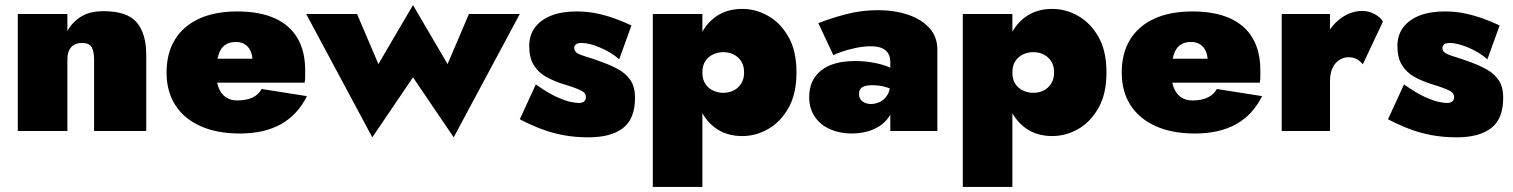

<svg xmlns="http://www.w3.org/2000/svg" viewBox="-20 -515 5951 755"><path d="M350 -280V0H555V-300Q555 -382 518 -426.5Q481 -471 387 -471Q333 -471 298.5 -449.5Q264 -428 245 -393V-460H50V0H245V-280Q245 -303 252 -317.5Q259 -332 272 -339Q285 -346 302 -346Q332 -346 341 -328.5Q350 -311 350 -280Z M923 10Q1019 10 1084.5 -26.5Q1150 -63 1187 -137L1009 -165Q997 -143 973 -131.5Q949 -120 913 -120Q886 -120 867.5 -133Q849 -146 839.5 -170.5Q830 -195 831 -230Q831 -272 839 -298.5Q847 -325 864 -337.5Q881 -350 908 -350Q928 -350 942.5 -341Q957 -332 965 -315Q973 -298 973 -274Q973 -267 969 -257Q965 -247 959 -238L997 -284H741V-190H1178Q1180 -201 1180 -213.5Q1180 -226 1180 -239Q1180 -314 1149.5 -365.5Q1119 -417 1059.5 -443.5Q1000 -470 913 -470Q825 -470 763 -441.5Q701 -413 668 -359.5Q635 -306 635 -230Q635 -155 669.5 -101.5Q704 -48 768.5 -19Q833 10 923 10Z M1184 -460 1444 25 1604 -211 1764 25 2024 -460H1824L1740 -263L1604 -495L1468 -263L1384 -460Z M2087 -183 2024 -46Q2066 -24 2108 -8Q2150 8 2196 16.5Q2242 25 2294 25Q2383 25 2430 -11.5Q2477 -48 2477 -130Q2477 -174 2459 -200Q2441 -226 2412 -242Q2383 -258 2350 -270Q2310 -285 2285.5 -292Q2261 -299 2249.5 -306.5Q2238 -314 2238 -327Q2238 -334 2244 -340Q2250 -346 2268 -346Q2296 -346 2338.5 -328.5Q2381 -311 2415 -282L2463 -415Q2429 -431 2395 -443Q2361 -455 2325 -462.5Q2289 -470 2247 -470Q2190 -470 2148.5 -454Q2107 -438 2084 -407.5Q2061 -377 2061 -334Q2061 -288 2079 -259Q2097 -230 2126.5 -213.5Q2156 -197 2190 -186Q2233 -173 2253 -164.5Q2273 -156 2278.5 -149Q2284 -142 2284 -133Q2284 -123 2277.5 -116.5Q2271 -110 2255 -110Q2247 -110 2225.5 -114Q2204 -118 2169.5 -133.5Q2135 -149 2087 -183Z M2742 220V-460H2547V220ZM3112 -230Q3112 -315 3080.5 -370Q3049 -425 3000.5 -452.5Q2952 -480 2899 -480Q2837 -480 2793.5 -448.5Q2750 -417 2728 -361Q2706 -305 2706 -230Q2706 -156 2728 -99.5Q2750 -43 2793.5 -11.5Q2837 20 2899 20Q2952 20 3000.5 -7.5Q3049 -35 3080.5 -90.5Q3112 -146 3112 -230ZM2906 -230Q2906 -205 2895 -187Q2884 -169 2865.5 -159.5Q2847 -150 2824 -150Q2804 -150 2785 -158.5Q2766 -167 2754 -184.5Q2742 -202 2742 -230Q2742 -258 2754 -275.5Q2766 -293 2785 -301.5Q2804 -310 2824 -310Q2847 -310 2865.5 -300.5Q2884 -291 2895 -273.5Q2906 -256 2906 -230Z M3358 -145Q3358 -157 3363 -164.5Q3368 -172 3379.5 -176Q3391 -180 3410 -180Q3440 -180 3468.5 -171Q3497 -162 3514 -147V-226Q3499 -242 3472.5 -252.5Q3446 -263 3412.5 -269Q3379 -275 3343 -275Q3255 -275 3208.5 -237.5Q3162 -200 3162 -134Q3162 -87 3185 -54.5Q3208 -22 3246 -6Q3284 10 3329 10Q3377 10 3415 -6.5Q3453 -23 3475 -54.5Q3497 -86 3497 -130L3481 -190Q3481 -160 3469.5 -141.5Q3458 -123 3440.5 -114.5Q3423 -106 3404 -106Q3392 -106 3381.5 -110.5Q3371 -115 3364.5 -123.5Q3358 -132 3358 -145ZM3257 -298Q3266 -303 3290 -311.5Q3314 -320 3345 -326.5Q3376 -333 3404 -333Q3425 -333 3440 -328.5Q3455 -324 3464 -315.5Q3473 -307 3477 -296Q3481 -285 3481 -272V0H3666V-320Q3666 -370 3635 -404.5Q3604 -439 3551 -457Q3498 -475 3433 -475Q3367 -475 3306.5 -459Q3246 -443 3198 -424Z M3961 220V-460H3766V220ZM4331 -230Q4331 -315 4299.5 -370Q4268 -425 4219.5 -452.5Q4171 -480 4118 -480Q4056 -480 4012.5 -448.5Q3969 -417 3947 -361Q3925 -305 3925 -230Q3925 -156 3947 -99.5Q3969 -43 4012.5 -11.5Q4056 20 4118 20Q4171 20 4219.5 -7.5Q4268 -35 4299.5 -90.5Q4331 -146 4331 -230ZM4125 -230Q4125 -205 4114 -187Q4103 -169 4084.5 -159.5Q4066 -150 4043 -150Q4023 -150 4004 -158.5Q3985 -167 3973 -184.5Q3961 -202 3961 -230Q3961 -258 3973 -275.5Q3985 -293 4004 -301.5Q4023 -310 4043 -310Q4066 -310 4084.5 -300.5Q4103 -291 4114 -273.5Q4125 -256 4125 -230Z M4679 10Q4775 10 4840.5 -26.5Q4906 -63 4943 -137L4765 -165Q4753 -143 4729 -131.5Q4705 -120 4669 -120Q4642 -120 4623.5 -133Q4605 -146 4595.5 -170.5Q4586 -195 4587 -230Q4587 -272 4595 -298.5Q4603 -325 4620 -337.5Q4637 -350 4664 -350Q4684 -350 4698.5 -341Q4713 -332 4721 -315Q4729 -298 4729 -274Q4729 -267 4725 -257Q4721 -247 4715 -238L4753 -284H4497V-190H4934Q4936 -201 4936 -213.5Q4936 -226 4936 -239Q4936 -314 4905.5 -365.5Q4875 -417 4815.5 -443.5Q4756 -470 4669 -470Q4581 -470 4519 -441.5Q4457 -413 4424 -359.5Q4391 -306 4391 -230Q4391 -155 4425.5 -101.5Q4460 -48 4524.5 -19Q4589 10 4679 10Z M5210 -460H5020V0H5210ZM5339 -262 5418 -430Q5409 -447 5385.5 -459.5Q5362 -472 5337 -472Q5295 -472 5257.5 -446.5Q5220 -421 5197 -378Q5174 -335 5174 -280L5210 -195Q5210 -228 5220.5 -249Q5231 -270 5248 -280Q5265 -290 5282 -290Q5302 -290 5316 -282Q5330 -274 5339 -262Z M5501 -183 5438 -46Q5480 -24 5522 -8Q5564 8 5610 16.5Q5656 25 5708 25Q5797 25 5844 -11.5Q5891 -48 5891 -130Q5891 -174 5873 -200Q5855 -226 5826 -242Q5797 -258 5764 -270Q5724 -285 5699.5 -292Q5675 -299 5663.5 -306.5Q5652 -314 5652 -327Q5652 -334 5658 -340Q5664 -346 5682 -346Q5710 -346 5752.5 -328.5Q5795 -311 5829 -282L5877 -415Q5843 -431 5809 -443Q5775 -455 5739 -462.5Q5703 -470 5661 -470Q5604 -470 5562.5 -454Q5521 -438 5498 -407.5Q5475 -377 5475 -334Q5475 -288 5493 -259Q5511 -230 5540.5 -213.5Q5570 -197 5604 -186Q5647 -173 5667 -164.5Q5687 -156 5692.5 -149Q5698 -142 5698 -133Q5698 -123 5691.5 -116.5Q5685 -110 5669 -110Q5661 -110 5639.5 -114Q5618 -118 5583.5 -133.5Q5549 -149 5501 -183Z"/></svg>

Font: Jost Black
Style: Regular
Weight: 900
Version: Version 3.710